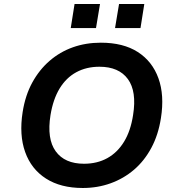

<svg xmlns="http://www.w3.org/2000/svg" viewBox="-20 -928 883 958"><path d="M393 10Q283 10 209.5 -37Q136 -84 105.5 -169.5Q75 -255 93 -369Q106 -452 141 -516Q176 -580 227.5 -624.5Q279 -669 343.5 -692Q408 -715 483 -715Q595 -715 667.5 -668.5Q740 -622 770.5 -537.5Q801 -453 783 -339Q770 -255 735 -190Q700 -125 648.5 -81Q597 -37 532 -13.5Q467 10 393 10ZM399 -111Q465 -111 515.5 -139Q566 -167 599 -221Q632 -275 644 -354Q663 -472 618 -533.5Q573 -595 476 -595Q411 -595 360.5 -567.5Q310 -540 277.5 -486.5Q245 -433 232 -354Q213 -235 258 -173Q303 -111 399 -111ZM554 -788 574 -908H700L681 -788ZM333 -788 352 -908H479L459 -788Z"/></svg>

Font: Nunito Sans 6pt
Style: Bold Italic
Weight: 700
Italic angle: -9°
Version: Version 3.101;gftools[0.9.27]